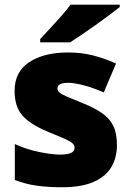

<svg xmlns="http://www.w3.org/2000/svg" viewBox="-20 -786 557 816"><path d="M477.1 -169.9Q477.1 -117.2 453.6 -76.7Q430.2 -36.1 378.7 -13.2Q327.1 9.8 243.2 9.8Q184.1 9.8 137.5 3.4Q90.8 -2.9 43 -21V-173.8Q95.2 -149.9 149.4 -139.4Q203.6 -128.9 234.9 -128.9Q296.9 -128.9 296.9 -157.2Q296.9 -169.4 286.9 -178Q276.9 -186.5 251.2 -197.8Q225.6 -209 179.2 -228Q109.9 -256.8 75.9 -294.4Q42 -332 42 -399.9Q42 -481 104.5 -522Q167 -563 270 -563Q324.7 -563 373 -551Q421.4 -539.1 473.1 -516.1L420.9 -393.1Q379.9 -411.6 337.9 -422.9Q295.9 -434.1 271 -434.1Q224.1 -434.1 224.1 -411.1Q224.1 -400.9 232.7 -393.1Q241.2 -385.3 265.1 -375Q289.1 -364.7 335 -346.2Q383.3 -326.7 414.8 -304.4Q446.3 -282.2 461.7 -250.5Q477.1 -218.8 477.1 -169.9ZM488.8 -766.1V-755.9Q471.2 -741.7 443.8 -721.4Q416.5 -701.2 386 -679.4Q355.5 -657.7 326.9 -638.2Q298.3 -618.7 277.8 -606H150.9V-620.1Q168 -638.7 191.9 -664.3Q215.8 -689.9 239.7 -716.8Q263.7 -743.7 279.8 -766.1Z"/></svg>

Font: Open Sans ExtraBold
Style: Regular
Weight: 800
Designer: Monotype Design Team
Foundry: Monotype Imaging Inc.
Version: Version 3.003; ttfautohint (v1.8.4)